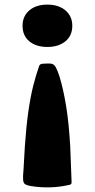

<svg xmlns="http://www.w3.org/2000/svg" viewBox="-20 -534 411 834"><path d="M182 -258Q199 -259 207.5 -256Q216 -253 223 -240.5Q230 -228 239 -200Q255 -147 267 -74.5Q279 -2 285 101L291 258Q291 268 281 269Q200 288 113 274Q97 271 89.5 266.5Q82 262 80.5 248Q79 234 82 205L88 101Q94 15 103 -48.5Q112 -112 124 -160Q136 -208 150 -247Q152 -255 163 -257ZM186 -514Q234 -514 264 -489Q294 -464 294 -422Q294 -379 264 -354.5Q234 -330 186 -330Q137 -330 107.5 -354.5Q78 -379 78 -422Q78 -464 107.5 -489Q137 -514 186 -514Z"/></svg>

Font: Hahmlet ExtraBold
Style: Regular
Weight: 800
Designer: Minjoo Ham & Mark Frömberg
Foundry: hypertype
Version: Version 1.002